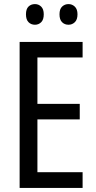

<svg xmlns="http://www.w3.org/2000/svg" viewBox="-20 -919 471 939"><path d="M384 0H76V-714H384V-638H163V-411H370V-335H163V-77H384ZM107 -849Q107 -875 119.5 -887Q132 -899 151 -899Q169 -899 181.5 -886.5Q194 -874 194 -849Q194 -823 181.5 -810.5Q169 -798 151 -798Q132 -798 119.5 -810.5Q107 -823 107 -849ZM271 -849Q271 -875 284 -887Q297 -899 315 -899Q333 -899 346 -886.5Q359 -874 359 -849Q359 -823 346 -810.5Q333 -798 315 -798Q296 -798 283.5 -810.5Q271 -823 271 -849Z"/></svg>

Font: Avrile Sans Condensed
Style: Regular
Weight: 400
Width: 3
Designer: Monotype Design Team
Foundry: Monotype Imaging Inc.
Version: Version 2.001;September 10, 2019;FontCreator 11.5.0.2425 64-